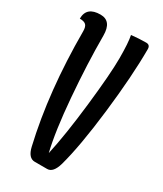

<svg xmlns="http://www.w3.org/2000/svg" viewBox="-172 -725 669 790"><g transform="rotate(30 162.0 -330.0)"><path d="M214 -650Q251 -654 284 -654Q303 -654 303 -634Q303 -507 282 -327.5Q261 -148 233 -48Q219 0 191 0H132Q101 0 90 -48Q36 -280 36 -565Q36 -586 27.5 -594.5Q19 -603 -2 -603Q-2 -660 64 -660Q117 -660 117 -591Q117 -458 129.5 -304Q142 -150 164 -60Q186 -159 203.5 -314Q221 -469 221 -543Q221 -617 214 -650Z"/></g></svg>

Font: Medula One
Style: Regular
Weight: 400
Designer: Luciano Vergara
Foundry: Luciano Vergara
Version: Version 1.002